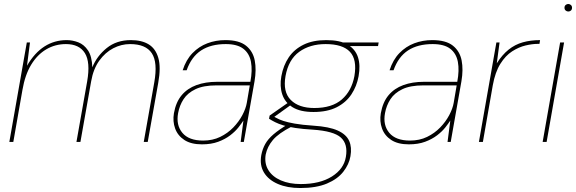

<svg xmlns="http://www.w3.org/2000/svg" viewBox="-20 -715 2901 967"><path d="M27 0 115 -501H131L116 -384Q154 -449 204 -481Q254 -513 316 -513Q345 -513 374 -502Q403 -491 423 -461.5Q443 -432 445 -376Q468 -433 517.5 -473Q567 -513 639 -513Q694 -513 729 -491.5Q764 -470 777.5 -423Q791 -376 777 -298L724 0H704L757 -300Q775 -401 744.5 -447Q714 -493 635 -493Q591 -493 550.5 -472Q510 -451 480 -409.5Q450 -368 439 -305L385 0H365L419 -305Q436 -402 407.5 -447.5Q379 -493 312 -493Q258 -493 213 -466.5Q168 -440 137 -389Q106 -338 93 -262L47 0Z M997 12Q942 12 908.5 -10Q875 -32 862 -68Q849 -104 856 -145Q866 -201 895 -235.5Q924 -270 969.5 -286.5Q1015 -303 1073 -303H1241Q1252 -361 1244 -403.5Q1236 -446 1205.5 -469.5Q1175 -493 1117 -493Q1042 -493 993 -461Q944 -429 920 -361H900Q917 -414 949.5 -447.5Q982 -481 1024.5 -497Q1067 -513 1115 -513Q1184 -513 1219 -485Q1254 -457 1263 -410.5Q1272 -364 1262 -306L1208 0H1192L1206 -108Q1197 -94 1181 -73.5Q1165 -53 1139.5 -33.5Q1114 -14 1079 -1Q1044 12 997 12ZM1003 -7Q1051 -7 1089 -25.5Q1127 -44 1155 -73Q1183 -102 1200.5 -135Q1218 -168 1223 -197L1238 -285H1070Q1005 -285 965 -266Q925 -247 904.5 -215.5Q884 -184 877 -145Q866 -85 898.5 -46Q931 -7 1003 -7Z M1492 232Q1427 232 1379.5 211.5Q1332 191 1309.5 154Q1287 117 1296 66Q1302 35 1316 10Q1330 -15 1357.5 -38.5Q1385 -62 1430 -89L1450 -78Q1383 -44 1354.5 -10Q1326 24 1318 64Q1311 108 1331.5 141.5Q1352 175 1394.5 193.5Q1437 212 1495 212Q1591 212 1651.5 174Q1712 136 1722 75Q1733 11 1697 -22Q1661 -55 1555 -62Q1504 -65 1468 -70.5Q1432 -76 1407.5 -83.5Q1383 -91 1366 -99.5Q1349 -108 1335 -117L1338 -133L1434 -200L1454 -193L1351 -119L1347 -133Q1360 -128 1373 -120.5Q1386 -113 1407 -106Q1428 -99 1464 -92.5Q1500 -86 1559 -82Q1638 -77 1681 -57.5Q1724 -38 1738.5 -5.5Q1753 27 1745 72Q1738 113 1709 150Q1680 187 1626.5 209.5Q1573 232 1492 232ZM1559 -151Q1492 -151 1453.5 -175Q1415 -199 1401.5 -240Q1388 -281 1397 -331Q1407 -386 1434.5 -426.5Q1462 -467 1509 -490Q1556 -513 1623 -513Q1693 -513 1731.5 -490Q1770 -467 1783 -426.5Q1796 -386 1786 -331Q1777 -281 1750 -240Q1723 -199 1676 -175Q1629 -151 1559 -151ZM1563 -171Q1652 -171 1701.5 -214Q1751 -257 1765 -332Q1779 -415 1742.5 -454Q1706 -493 1620 -493Q1541 -493 1487 -454Q1433 -415 1418 -332Q1404 -252 1444.5 -211.5Q1485 -171 1563 -171ZM1713 -483 1707 -501H1887L1884 -483Z M2039 12Q1984 12 1950.5 -10Q1917 -32 1904 -68Q1891 -104 1898 -145Q1908 -201 1937 -235.5Q1966 -270 2011.5 -286.5Q2057 -303 2115 -303H2283Q2294 -361 2286 -403.5Q2278 -446 2247.5 -469.5Q2217 -493 2159 -493Q2084 -493 2035 -461Q1986 -429 1962 -361H1942Q1959 -414 1991.5 -447.5Q2024 -481 2066.5 -497Q2109 -513 2157 -513Q2226 -513 2261 -485Q2296 -457 2305 -410.5Q2314 -364 2304 -306L2250 0H2234L2248 -108Q2239 -94 2223 -73.5Q2207 -53 2181.5 -33.5Q2156 -14 2121 -1Q2086 12 2039 12ZM2045 -7Q2093 -7 2131 -25.5Q2169 -44 2197 -73Q2225 -102 2242.5 -135Q2260 -168 2265 -197L2280 -285H2112Q2047 -285 2007 -266Q1967 -247 1946.5 -215.5Q1926 -184 1919 -145Q1908 -85 1940.5 -46Q1973 -7 2045 -7Z M2392 0 2480 -501H2496L2482 -396Q2509 -439 2541.5 -465Q2574 -491 2613.5 -502Q2653 -513 2700 -513L2697 -494H2688Q2661 -494 2627 -486Q2593 -478 2559.5 -456.5Q2526 -435 2500 -393.5Q2474 -352 2462 -286L2412 0Z M2713 0 2801 -501H2821L2733 0ZM2842 -657Q2835 -657 2829 -662Q2823 -667 2823 -676Q2823 -685 2829 -690Q2835 -695 2842 -695Q2849 -695 2855 -690Q2861 -685 2861 -676Q2861 -667 2855.5 -662Q2850 -657 2842 -657Z"/></svg>

Font: DM Sans 18pt Thin
Style: Italic
Weight: 250
Italic angle: -10°
Designer: Colophon Foundry, Jonny Pinhorn
Foundry: Colophon Foundry
Version: Version 4.004;gftools[0.9.30]